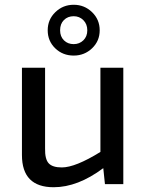

<svg xmlns="http://www.w3.org/2000/svg" viewBox="-20 -772 612 805"><path d="M289 -539Q243 -539 211.5 -569.5Q180 -600 180 -645Q180 -690 212 -721Q244 -752 289 -752Q334 -752 366 -721Q398 -690 398 -645Q398 -600 366 -569.5Q334 -539 289 -539ZM289 -704Q264 -704 248 -688Q232 -672 232 -645Q232 -619 248 -603Q264 -587 289 -587Q313 -587 329.5 -603Q346 -619 346 -645Q346 -671 329.5 -687.5Q313 -704 289 -704ZM497 -488V0H420L413 -67Q306 13 205 13Q72 13 72 -122V-488H169V-150Q168 -105 184 -87.5Q200 -70 239 -70Q296 -70 401 -135V-488Z"/></svg>

Font: Exo 2.0 Medium
Style: Regular
Weight: 500
Designer: Natanael Gama
Version: Version 1.001;PS 001.001;hotconv 1.0.70;makeotf.lib2.5.58329